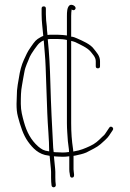

<svg xmlns="http://www.w3.org/2000/svg" viewBox="-20 -628 548 812"><path d="M226 -481H190C186.7 -481 183.7 -480.7 181 -480C179 -496 178 -508 178 -516C175.8 -532.5 174 -551.1 174 -568V-592C174 -598 171 -601 165 -601C159 -601 156 -598 156 -592V-568C156 -534.1 160.1 -512.3 163 -476C159 -474.7 155.3 -473 152 -471C131.4 -459.6 128.2 -454.7 110.5 -429.5C92.3 -403.5 92.3 -397.5 81 -375C70.9 -352.9 64.1 -327.4 60 -299L55 -270C52.2 -249.3 51 -241.9 51 -219C50.3 -208.3 50 -198.3 50 -189C50 -167.4 51.1 -152.4 56 -134C66.3 -95.5 77.9 -57.5 98.5 -29C117.9 -2.1 143.5 25.9 185 30C186.3 30 188 30.3 190 31V32C190.9 46.2 196 86.9 196 99V122C196 137.7 196.7 144.6 198 156C199.3 168 217.3 166 216 154C214.7 143.6 214 136.3 214 122V99C214 87 209 47.7 208 33C212 33.7 216.3 34 221 34C228.3 34.7 236.7 35 246 35C254.7 35 263.3 34.3 272 33H273V88C273 95.3 273.7 101.7 275 107C276.1 115.9 276.1 124.1 286 123C298.7 121.6 291 101 291 88V31C293.7 30.3 296 30 298 30C316.7 25.7 329 23.7 345 17C366.5 5.3 388.5 -3.7 405.5 -18.5C413.5 -25.4 435.7 -44.8 441 -54L457 -78C463.6 -87.3 448.7 -98.7 442 -88L426 -64C424 -60 419.3 -55 412 -49C394.9 -31.9 382.8 -20.4 360 -10C339.4 -0.6 320 8 294 12C292.7 12 291.3 12.3 290 13C290 9.7 289.7 6.3 289 3C283.5 -33.6 281 -66.7 281 -107V-455C287 -453.7 292.7 -452 298 -450C319.5 -439.2 348.5 -427 363 -410C371 -399.3 385 -386.8 385 -369V-348C385 -342 388 -339 394 -339C400 -339 403 -342 403 -348V-369C403 -392.8 387.8 -406.6 377 -421C362.9 -441.1 328.9 -455.4 305 -466C298.9 -468.7 288.8 -473 281 -473V-560C281 -570 281.7 -579.3 283 -588C288.5 -584.3 294.4 -582.6 298.5 -589.5C305.4 -601.1 282.4 -613.2 273.5 -605C263.7 -595.9 263 -577.9 263 -560V-478C251.9 -479.4 238.6 -481 226 -481ZM263 -459V-107C263 -80.7 265.5 -55.3 267 -31C267.8 -18.1 272 -0.3 272 15H270C262 16.3 254 17 246 17C237.3 17 229.3 16.7 222 16C216 16 211 15.7 207 15L205 -3C199.9 -94.6 195.5 -183.5 193 -277C191.2 -345.6 188.3 -399.4 182 -462C184.7 -462.7 187.7 -463 191 -463H225.5C238.2 -463 252.8 -461.6 263 -459ZM188 12H187C164.4 9.2 156.4 3.6 141 -9C111.4 -35.6 93.1 -68.8 81 -113C74.9 -135.5 68 -159.4 68 -189C68 -217.6 68.3 -243.5 73 -267L78 -296C79.3 -305.3 81 -314.3 83 -323C87.1 -347.9 98.3 -366.9 106 -388C110.1 -398.2 138.8 -440.2 147 -446C152.3 -450.4 157.7 -454.6 165 -457C167.8 -417.4 171.7 -385.2 173 -345C175.1 -281.3 177.8 -211.6 180 -149C181.8 -96.3 188 -39 188 12Z"/></svg>

Font: HoneyBee
Style: BLn
Weight: 100
Foundry: Cannot Into Space Fonts
Version: Version 0.89